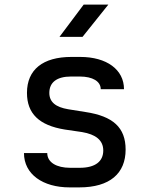

<svg xmlns="http://www.w3.org/2000/svg" viewBox="-20 -805 640 833"><path d="M338 -645 450 -785H343L238 -645ZM324 8C457 8 525 -53 525 -156C525 -252 470 -301 351 -319L276 -331C222 -340 194 -362 194 -402C194 -448 227 -473 288 -473H326C382 -473 417 -452 417 -418H518C518 -503 443 -558 328 -558H290C166 -558 97 -503 97 -402C97 -312 150 -261 261 -243L336 -232C395 -222 428 -197 428 -152C428 -106 395 -77 326 -77H284C226 -77 185 -100 185 -141H84C84 -49 166 8 282 8Z"/></svg>

Font: Tekne LDO Medium
Style: Regular
Weight: 500
Monospace: yes
Designer: Alessio Laiso, Mario Rullo, Paolo Rosset
Foundry: Alessio Laiso
Version: Version 1.000;hotconv 1.0.109;makeotfexe 2.5.65596